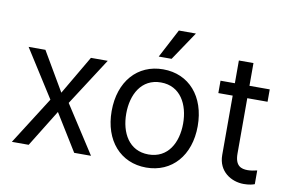

<svg xmlns="http://www.w3.org/2000/svg" viewBox="-81 -929 1639 1086"><g transform="rotate(10 738.5 -386.5)"><path d="M139.2 -545.5H42.6L215.9 -272.7L42.6 0H139.2L269.9 -211.6L400.6 0H497.2L321 -272.7L497.2 -545.5H400.6L269.9 -322.4Z M815.3 11.4C963.1 11.4 1062.5 -100.9 1062.5 -269.9C1062.5 -440.3 963.1 -552.6 815.3 -552.6C667.6 -552.6 568.2 -440.3 568.2 -269.9C568.2 -100.9 667.6 11.4 815.3 11.4ZM652 -269.9C652 -379.3 703.1 -477.3 815.3 -477.3C927.6 -477.3 978.7 -379.3 978.7 -269.9C978.7 -160.5 927.6 -63.9 815.3 -63.9C703.1 -63.9 652 -160.5 652 -269.9ZM777 -619.3H850.9L961.6 -784.1H863.6Z M1427.6 -545.5H1311.1V-676.1H1227.3V-545.5H1144.9V-474.4H1227.3V-133.5C1227.3 -38.4 1304 7.1 1375 7.1C1406.2 7.1 1426.1 1.4 1437.5 -2.8V-81.7C1419.7 -77.4 1402 -73.9 1383.5 -73.9C1346.6 -73.9 1311.1 -85.2 1311.1 -156.2V-474.4H1427.6Z"/></g></svg>

Font: Magic Ui Pro
Style: Regular
Weight: 400
Designer: Stefan Endress, Andreas Faust
Version: Version 1.000;FEAKit 1.0